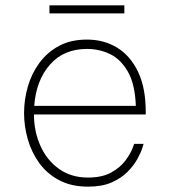

<svg xmlns="http://www.w3.org/2000/svg" viewBox="-20 -688 635 718"><path d="M309 10Q247 10 201.5 -14Q156 -38 127 -78Q98 -118 84 -167Q70 -216 70 -265Q70 -315 84 -364Q98 -413 127.5 -453Q157 -493 201 -516.5Q245 -540 305 -540Q369 -540 418.5 -509.5Q468 -479 496.5 -419Q525 -359 525 -270V-260H107Q107 -197 131 -143Q155 -89 200.5 -56.5Q246 -24 309 -24Q362 -24 396 -43Q430 -62 448.5 -87Q467 -112 474.5 -131Q482 -150 482 -150H517Q517 -150 512 -134Q507 -118 494 -94Q481 -70 457.5 -46Q434 -22 398 -6Q362 10 309 10ZM108 -292H488Q485 -373 458.5 -419.5Q432 -466 392 -485.5Q352 -505 305 -505Q218 -505 166.5 -446Q115 -387 108 -292ZM445 -638H165V-668H445Z"/></svg>

Font: Be Vietnam Pro Variable Thin
Style: Regular
Weight: 100
Designer: Lam Bao, Tony Le, Vietanh Nguyen
Foundry: Yellow Type Foundry
Version: Version 1.002